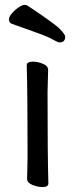

<svg xmlns="http://www.w3.org/2000/svg" viewBox="-20 -739 303 775"><path d="M152.3 16.1Q133.3 16.1 111.3 7.6Q89.4 -1 89.4 -17.1L91.3 -105Q91.3 -368.2 87.9 -475.1Q87.9 -490.2 112.3 -490.2Q131.3 -490.2 152.8 -481.7Q174.3 -473.1 174.3 -457L171.9 -368.2Q171.9 -105 175.3 1Q175.3 16.1 152.3 16.1ZM220.2 -567.9Q212.9 -567.9 192.4 -579.8Q171.9 -591.8 124.5 -608.4Q77.1 -625 27.3 -643.1Q16.1 -647.9 16.1 -661.1Q16.1 -670.9 28.1 -685.1Q40 -699.2 55.2 -709.2Q70.3 -719.2 79.1 -719.2Q85.9 -719.2 90.3 -716.8Q203.1 -642.1 223.1 -620.6Q243.2 -599.1 243.2 -590.8Q243.2 -567.9 220.2 -567.9Z"/></svg>

Font: LXGW WenKai GB Screen
Style: Regular
Weight: 400
Designer: LXGW / Fontworks Inc.
Foundry: LXGW / Fontworks Inc.
Version: Version 1.321;February 19, 2024;FontCreator 14.0.0.2901 64-b